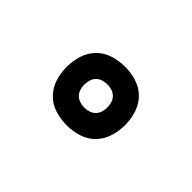

<svg xmlns="http://www.w3.org/2000/svg" viewBox="-45 -991 691 691"><g transform="rotate(-45 300.0 -645.5)"><path d="M300 -497Q270 -497 241 -506Q212 -515 190.5 -536Q169 -557 160 -586.5Q151 -616 151 -645Q151 -675 160 -704.5Q169 -734 190.5 -755Q212 -776 241 -785Q270 -794 300 -794Q330 -794 359 -785Q388 -776 409.5 -755Q431 -734 440 -704.5Q449 -675 449 -645Q449 -616 440 -586.5Q431 -557 409.5 -536Q388 -515 359 -506Q330 -497 300 -497ZM300 -587Q312 -587 323.5 -590.5Q335 -594 343.5 -602.5Q352 -611 355.5 -622.5Q359 -634 359 -645Q359 -657 355.5 -668.5Q352 -680 343.5 -688.5Q335 -697 323.5 -700.5Q312 -704 300 -704Q288 -704 276.5 -700.5Q265 -697 256.5 -688.5Q248 -680 244.5 -668.5Q241 -657 241 -645Q241 -634 244.5 -622.5Q248 -611 256.5 -602.5Q265 -594 276.5 -590.5Q288 -587 300 -587Z"/></g></svg>

Font: Zed Mono Semibold Extended
Style: Regular
Weight: 600
Width: 7
Monospace: yes
Designer: Belleve Invis
Foundry: Belleve Invis
Version: Version 1.0.0; ttfautohint (v1.8.4)